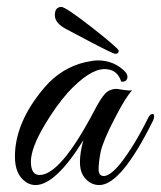

<svg xmlns="http://www.w3.org/2000/svg" viewBox="-20 -531 464 553"><path d="M279 -24Q297 -24 326 -59Q367 -111 407 -192Q411 -200 416 -202Q424 -205 424 -196Q424 -191 421 -184Q329 2 266 2Q237 2 219 -26Q201 -56 220 -127Q140 2 82 2Q66 2 53 -8Q23 -29 23 -80Q23 -179 108 -279Q157 -336 226 -352Q248 -357 262 -357Q308 -357 340 -325Q350 -314 346 -304Q342 -294 329 -296Q318 -332 281 -332Q238 -332 175 -264Q140 -224 108 -170Q69 -104 69 -65.5Q69 -27 94 -27Q154 -27 251 -211Q270 -248 283 -261.5Q296 -275 316 -275Q318 -275 323.5 -274Q329 -273 336 -272Q343 -271 350 -270.5Q357 -270 361 -271Q342 -252 310 -189Q278 -128 270 -94Q264 -63 264 -43.5Q264 -24 279 -24ZM322 -385Q322 -376 312 -376Q306 -376 243 -409L175 -445Q138 -463 138 -487Q138 -511 157 -511Q169 -511 246 -451Q322 -391 322 -385Z"/></svg>

Font: #9Slide05 Great Vibes
Style: Regular
Weight: 400
Designer: Robert E. Leuschke
Foundry: Robert E. Leuschke
Version: Version 1.001